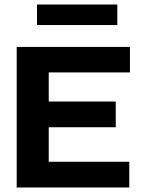

<svg xmlns="http://www.w3.org/2000/svg" viewBox="-20 -831 640 851"><path d="M54 0V-623H556V-510H196V-381H493V-267H196V-114H553V0ZM144 -720V-811H500V-720Z"/></svg>

Font: Inconsolata Expanded Black
Style: Regular
Weight: 900
Width: 7
Monospace: yes
Designer: Raph Levien, Cyreal, Brenton Simpson
Foundry: Raph Levien, Cyreal, Google
Version: Version 3.001; ttfautohint (v1.8.2.53-6de2)